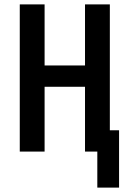

<svg xmlns="http://www.w3.org/2000/svg" viewBox="-20 -690 590 874"><path d="M423 164V0H367V-295H183V0H70V-670H183V-392H367V-670H480V-97H522V164Z"/></svg>

Font: Lode
Style: Bold
Weight: 700
Monospace: yes
Designer: Belleve Invis
Foundry: Belleve Invis
Version: Version 29.2.0; ttfautohint (v1.8.3)